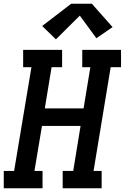

<svg xmlns="http://www.w3.org/2000/svg" viewBox="-27 -1000 663 1020"><path d="M-7 0V-92H48L140 -643H96V-735H303V-643H247L211 -424H417L453 -643H410V-735H616V-643H561L470 -92H513V0H306V-92H362L401 -331H196L156 -92H199V0ZM270 -791 197 -862 351 -980H461L571 -856L485 -797L397 -917Z"/></svg>

Font: Iosevka Curly Slab SmBdEx
Style: Italic
Weight: 600
Width: 7
Italic angle: -9°
Monospace: yes
Designer: Belleve Invis
Foundry: Belleve Invis
Version: Version 11.1.0; ttfautohint (v1.8.3)